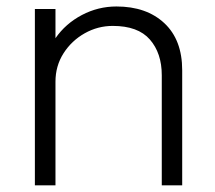

<svg xmlns="http://www.w3.org/2000/svg" viewBox="-20 -558 648 578"><path d="M85 0V-531H147V-443Q177.5 -487 226.5 -512.8Q275.5 -538.5 330.5 -538.5Q421 -538.5 474.8 -488.2Q528.5 -438 528.5 -346.5V0H467V-331.5Q467 -398 431.2 -439Q395.5 -480 319.5 -480Q274.5 -480 235 -457.8Q195.5 -435.5 171.2 -397.5Q147 -359.5 147 -312V0Z"/></svg>

Font: Epilogue Light
Style: Regular
Weight: 300
Designer: Tyler Finck
Foundry: Etcetera Type Co
Version: Version 2.111; ttfautohint (v1.8.3)